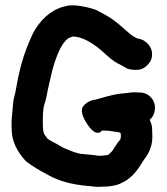

<svg xmlns="http://www.w3.org/2000/svg" viewBox="-20 -707 634 731"><path d="M395 -209 435 -203C436 -202 438 -200 440 -199V-183C439 -180 438 -178 438 -176C433 -171 426 -161 416 -146C410 -134 401 -124 391 -117C371 -114 356 -113 347 -115C338 -117 319 -118 291 -121C275 -122 252 -131 220 -145L194 -160C186 -164 178 -168 170 -173L161 -179C158 -182 155 -188 150 -194C145 -200 143 -215 143 -237C143 -270 144 -293 148 -306C152 -319 156 -332 158 -344C160 -356 163 -370 167 -387L179 -439C199 -512 222 -554 246 -564C252 -566 255 -567 256 -568C292 -568 335 -545 386 -497C399 -485 412 -475 424 -468C436 -461 448 -456 457 -450C466 -444 479 -441 494 -441H500C516 -441 529 -447 541 -459C553 -471 559 -484 559 -500C559 -516 553 -530 542 -541C531 -552 519 -559 504 -560C500 -562 495 -565 489 -568C483 -571 468 -583 446 -603C424 -623 401 -640 376 -653C366 -658 357 -663 350 -667C343 -671 327 -676 303 -681C279 -686 259 -688 241 -686C188 -677 145 -646 112 -592C105 -580 94 -556 80 -520C66 -484 52 -434 41 -369C39 -358 37 -347 34 -337C31 -327 30 -316 29 -304C28 -292 27 -281 26 -270C25 -259 24 -249 24 -238C24 -227 24 -215 25 -203C28 -165 46 -129 77 -95C88 -85 108 -72 137 -55L163 -41C203 -18 254 -4 315 1C323 2 329 2 335 3C341 4 350 5 363 4C399 4 426 -1 444 -11C471 -23 495 -46 516 -80C521 -89 526 -95 529 -100C550 -127 561 -157 560 -189C560 -200 559 -209 559 -218C559 -227 556 -238 550 -251C563 -262 569 -277 570 -293C571 -309 566 -324 555 -336C544 -348 530 -354 514 -355H505C494 -356 486 -356 479 -355C472 -354 461 -352 444 -351C427 -350 401 -344 366 -334L345 -328C326 -326 310 -318 298 -304C286 -290 291 -266 313 -233C325 -215 337 -204 347 -202C357 -200 364 -203 368 -210Z"/></svg>

Font: AppleStorm
Style: Xbd
Weight: 800
Foundry: Cannot Into Space Fonts
Version: Version 1.01